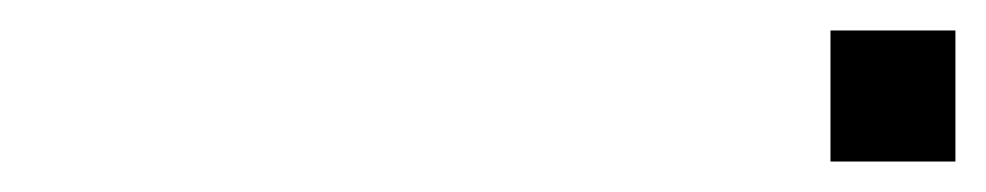

<svg xmlns="http://www.w3.org/2000/svg" viewBox="-20 -106 647 126"><path d="M525 -86V0H607V-86Z"/></svg>

Font: Modon Arabic
Style: Bold
Weight: 700
Designer: Ahmedzaza
Foundry: Ahmedzaza
Version: Version 2.010